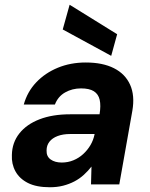

<svg xmlns="http://www.w3.org/2000/svg" viewBox="-20 -776 632 808"><path d="M190 12Q133 12 97.5 -6Q62 -24 45 -55Q28 -86 30 -124Q31 -176 61.5 -214.5Q92 -253 146.5 -274Q201 -295 275 -295H399Q405 -332 399.5 -356Q394 -380 375 -392Q356 -404 321 -404Q284 -404 254 -387Q224 -370 211 -336H80Q95 -390 132.5 -429.5Q170 -469 223.5 -491Q277 -513 341 -513Q412 -513 459.5 -489Q507 -465 527.5 -419.5Q548 -374 537 -310L482 0H363L365 -75Q351 -57 333 -40.5Q315 -24 293 -12.5Q271 -1 245.5 5.5Q220 12 190 12ZM240 -92Q266 -92 289 -101.5Q312 -111 330 -127.5Q348 -144 360.5 -165Q373 -186 378 -211V-212H275Q245 -212 222.5 -203.5Q200 -195 188 -179.5Q176 -164 176 -143Q175 -118 193 -105Q211 -92 240 -92ZM448 -541 244 -652 273 -756 473 -632Z"/></svg>

Font: DM Sans 17pt
Style: Bold Italic
Weight: 700
Italic angle: -10°
Version: Version 4.004;gftools[0.9.30]